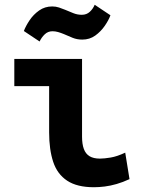

<svg xmlns="http://www.w3.org/2000/svg" viewBox="-20 -773 600 805"><path d="M374 12Q303 12 261.5 -15.5Q220 -43 203 -94.5Q186 -146 186 -218V-412H40V-526H324V-200Q324 -169 331.5 -148.5Q339 -128 355.5 -118Q372 -108 399 -108Q417 -108 444 -112.5Q471 -117 505 -133L523 -22Q495 -9 469 -1.5Q443 6 419 9Q395 12 374 12ZM146 -599 80 -643Q88 -664 104 -688Q120 -712 144 -729Q168 -746 199 -746Q214 -746 227.5 -741.5Q241 -737 253 -732Q270 -725 287 -718Q304 -711 323 -711Q343 -711 356.5 -723.5Q370 -736 377 -753L443 -709Q436 -689 419.5 -665Q403 -641 379.5 -624Q356 -607 325 -607Q303 -607 284.5 -614.5Q266 -622 248 -630Q236 -635 224 -638.5Q212 -642 200 -642Q181 -642 167.5 -629Q154 -616 146 -599Z"/></svg>

Font: Ubuntu Sans Mono
Style: Bold
Weight: 700
Monospace: yes
Designer: Dalton Maag Ltd
Foundry: Dalton Maag Ltd
Version: Version 1.006